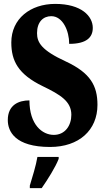

<svg xmlns="http://www.w3.org/2000/svg" viewBox="-20 -744 544 985"><path d="M237 10C385 10 480 -76 480 -206C480 -304 444 -370 317 -429C193 -486 170 -526 170 -574C170 -632 202 -661 243 -661C302 -661 335 -586 335 -519C425 -519 456 -553 456 -601C456 -661 398 -724 263 -724C136 -724 38 -648 38 -526C38 -432 73 -363 199 -302C290 -258 346 -224 346 -155C346 -100 314 -52 256 -52C197 -52 131 -104 131 -229C75 -229 20 -205 20 -128C20 -70 57 10 237 10ZM133 208V221H194C224 178 265 113 281 71V61H172C165 104 145 169 133 208Z"/></svg>

Font: Noto Serif Georgian ExtraCondensed Black
Style: Regular
Weight: 900
Width: 2
Designer: Monotype Design Team, Akaki Razmadze
Foundry: Google LLC
Version: Version 2.003